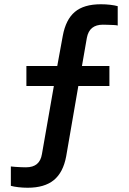

<svg xmlns="http://www.w3.org/2000/svg" viewBox="-20 -694 605 902"><path d="M110 188Q88 188 66.5 185.5Q45 183 31 179V88Q39 89 52.5 90Q66 91 80 91.5Q94 92 102 92Q135 92 153.5 76.5Q172 61 177 30L233 -290H104V-384H249L275 -526Q289 -602 331.5 -638Q374 -674 454 -674Q477 -674 498 -671.5Q519 -669 533 -665V-574Q527 -576 513.5 -576.5Q500 -577 485.5 -577.5Q471 -578 463 -578Q432 -578 413 -563Q394 -548 388 -516L365 -384H494V-290H348L291 40Q277 116 233 152Q189 188 110 188Z"/></svg>

Font: Gantari SemiBold
Style: Regular
Weight: 600
Designer: Anugrah Pasau
Foundry: Lafontype
Version: Version 1.000; ttfautohint (v1.8.3)